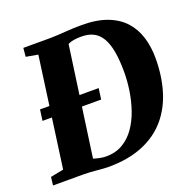

<svg xmlns="http://www.w3.org/2000/svg" viewBox="-145 -882 1018 1023"><g transform="rotate(-20 364.0 -371.0)"><path d="M90 -743H244Q286.5 -744 331.5 -747.5Q376.5 -751 420 -751Q507 -751.5 567.2 -728.5Q627.5 -705.5 664 -664.5Q700.5 -623.5 717 -569Q733.5 -514.5 733.5 -451.5Q733.5 -351 708.2 -267Q683 -183 630.2 -121.2Q577.5 -59.5 495 -25.5Q412.5 8.5 298.5 8.5Q287 8.5 270.2 7.2Q253.5 6 234.5 4.2Q215.5 2.5 196.8 1.2Q178 0 162 0H-12L-6.5 -46.5L67.5 -61L153 -682L85.5 -694ZM232.5 -29 217.5 -71Q218.5 -68 233.2 -62.8Q248 -57.5 268.8 -53Q289.5 -48.5 308 -48.5Q362 -48.5 402.5 -72.5Q443 -96.5 471.2 -137Q499.5 -177.5 517 -228.2Q534.5 -279 542.8 -333.2Q551 -387.5 551 -438.5Q551 -506.5 542.2 -555Q533.5 -603.5 515.2 -634.2Q497 -665 468.8 -679.5Q440.5 -694 401 -694Q376 -694 359.8 -691.2Q343.5 -688.5 333.5 -684.5Q323.5 -680.5 316.5 -676.5L327 -703ZM53 -342.5 61.5 -404.5H394L385.5 -342.5Z"/></g></svg>

Font: Merriweather 36pt Black
Style: Italic
Weight: 900
Italic angle: -7.8°
Version: Version 2.101